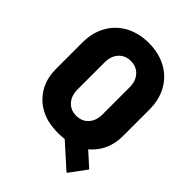

<svg xmlns="http://www.w3.org/2000/svg" viewBox="-236 -826 1071 1071"><g transform="rotate(45 300.0 -290.5)"><path d="M213 -3Q130 -25 82.5 -87.5Q35 -150 35 -239V-448Q35 -525 68 -584Q101 -643 161 -675.5Q221 -708 299 -708Q378 -708 438 -675.5Q498 -643 531 -584Q564 -525 564 -448V-239Q564 -151 517 -89Q500 -66 479 -49L559 23Q564 26 560 30L490 125Q487 129 483 126L346 3Q322 6 298 6Q255 6 213 -3ZM398 -457Q398 -506 371 -536Q344 -566 299 -566Q255 -566 228 -536Q201 -506 201 -457V-243Q201 -194 228 -164Q255 -134 299 -134Q344 -134 371 -164Q398 -194 398 -243Z"/></g></svg>

Font: LinhAnh ExtBd
Style: Regular
Weight: 800
Designer: Jeremy Tribby
Foundry: Tribby Type
Version: Version 1.408